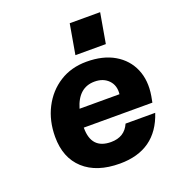

<svg xmlns="http://www.w3.org/2000/svg" viewBox="-132 -818 850 931"><g transform="rotate(-20 293.5 -352.5)"><path d="M332 -714H489L462 -559H305ZM77 -220Q77 -303 111 -369Q145 -435 205 -473Q265 -511 344 -511Q429 -511 487 -477Q545 -443 570.5 -383.5Q596 -324 583 -247L577 -215H223V-213Q223 -104 324 -104Q394 -104 420 -164H573Q516 9 329 9Q210 9 143.5 -51.5Q77 -112 77 -220ZM348 -407Q264 -407 235 -308H441Q446 -352 419.5 -379.5Q393 -407 348 -407Z"/></g></svg>

Font: Overused Grotesk
Style: Bold Italic
Weight: 700
Italic angle: -10°
Version: Version 0.003